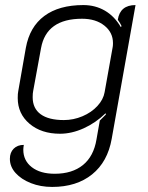

<svg xmlns="http://www.w3.org/2000/svg" viewBox="-20 -529 586 758"><path d="M19 98Q19 73 34 58Q49 43 74 43Q72 55 72 62Q72 105 105.5 131Q139 157 196 157Q265 157 307.5 122.5Q350 88 361 21L374 -53L398 -77L397 -82Q358 -44 310.5 -22.5Q263 -1 217 -1Q143 -1 96.5 -40.5Q50 -80 50 -142Q50 -160 52 -169L82 -340Q97 -423 155 -466Q213 -509 309 -509Q356 -509 394 -487Q432 -465 457 -422L460 -426Q454 -439 445 -451Q454 -509 515 -509L421 19Q405 110 343.5 159.5Q282 209 186 209Q140 209 102 194Q64 179 41.5 154Q19 129 19 98ZM393 -165 425 -344Q426 -349 426 -359Q426 -401 392 -428Q358 -455 304 -455Q163 -455 142 -339L111 -170Q109 -161 109 -145Q109 -101 140.5 -78Q172 -55 232 -55Q270 -55 305.5 -70Q341 -85 364.5 -110.5Q388 -136 393 -165Z"/></svg>

Font: K2D ExtraLight
Style: Italic
Weight: 275
Italic angle: -10°
Designer: Katatrad Aksorn Co.,Ltd.
Foundry: Cadson Demak Co.,Ltd.
Version: Version 1.000; ttfautohint (v1.6)